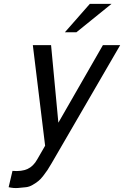

<svg xmlns="http://www.w3.org/2000/svg" viewBox="-20 -760 646 1000"><path d="M448 -740H561L378 -592H318ZM45 130Q93 134 123.5 120Q154 106 174 70L215 -1L151 -525H246L284 -121L516 -525H606L249 90Q237 111 227 126Q217 141 204 157.5Q191 174 179 183.5Q167 193 150 203Q133 213 115.5 215Q98 217 74.5 219Q51 221 25 215Z"/></svg>

Font: Miedinger
Style: Italic
Weight: 400
Italic angle: -13°
Version: Version 001.000